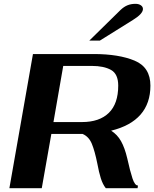

<svg xmlns="http://www.w3.org/2000/svg" viewBox="-20 -982 805 1002"><path d="M560 -300Q592 -280 611.5 -245.5Q631 -211 644 -156Q659 -88 671.5 -50.5Q684 -13 700 -14L698 0H532Q516 -20 506 -52Q496 -84 488 -128Q475 -193 459.5 -231Q444 -269 411 -283H396H248L198 0H29L152 -700H469Q600 -700 682.5 -665.5Q765 -631 765 -535Q765 -443 713.5 -384Q662 -325 560 -300ZM597 -535Q597 -596 559.5 -617Q522 -638 459 -638H310L259 -345H408Q499 -345 548 -393Q597 -441 597 -535ZM609 -930Q627 -947 645.5 -954.5Q664 -962 687 -962Q704 -962 715 -954.5Q726 -947 726 -935Q726 -910 674 -878L501 -770H446Z"/></svg>

Font: Fahkwang
Style: Bold Italic
Weight: 700
Italic angle: -10°
Designer: Suppakit Chalermlarp | Katatrad Co.,Ltd.
Foundry: Cadson Demak Co.,Ltd.
Version: Version 1.000; ttfautohint (v1.6)